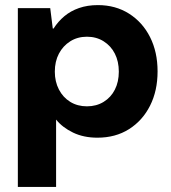

<svg xmlns="http://www.w3.org/2000/svg" viewBox="-20 -528 670 753"><path d="M50 205V-496H177L187 -416H190Q208 -444 232.5 -464.5Q257 -485 290 -496.5Q323 -508 364 -508Q433 -508 486 -474.5Q539 -441 568.5 -382.5Q598 -324 598 -248Q598 -172 568.5 -113.5Q539 -55 486 -21.5Q433 12 362 12Q308 12 266.5 -8Q225 -28 200 -59V205ZM321 -111Q358 -111 386.5 -128.5Q415 -146 430.5 -176.5Q446 -207 446 -247Q446 -287 430.5 -317.5Q415 -348 386.5 -366Q358 -384 321 -384Q284 -384 255.5 -366Q227 -348 211 -317.5Q195 -287 195 -247Q195 -208 211 -177Q227 -146 255.5 -128.5Q284 -111 321 -111Z"/></svg>

Font: DM Sans 9pt 36pt Black
Style: Regular
Weight: 900
Version: Version 4.004;gftools[0.9.30]